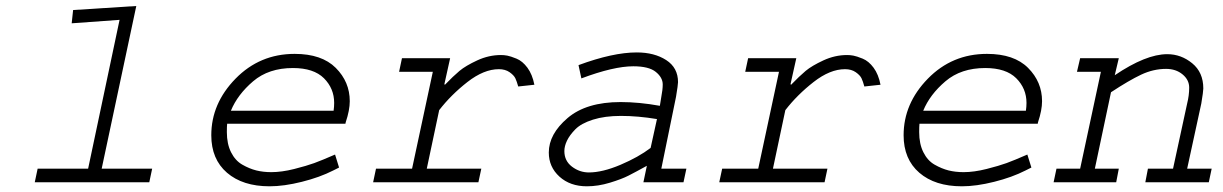

<svg xmlns="http://www.w3.org/2000/svg" viewBox="-20 -617 4142 650"><path d="M227.5 -583 441.4 -596.7 324.2 -45.9H495.1L485.4 0H97.7L107.4 -45.9H278.3L384.8 -549.8L222.7 -538.1Z M1114.3 -93.8 1127.9 -49.8Q1127.9 -49.8 1122.1 -46.9L1108.4 -40Q1062.5 -16.6 1002 -1.5Q941.4 13.7 892.6 13.7Q801.8 13.7 748.5 -32.2Q695.3 -78.1 695.3 -159.2Q695.3 -266.6 777.3 -350.6Q859.4 -434.6 977.5 -434.6Q1069.3 -434.6 1116.7 -387.2Q1164.1 -339.8 1164.1 -274.4Q1164.1 -244.1 1150.4 -203.1L1149.4 -198.2H749Q748 -189.5 748 -169.9Q748 -129.9 762.2 -101.6Q776.4 -73.2 800.3 -59.6Q824.2 -45.9 847.7 -40Q871.1 -34.2 898.4 -34.2Q933.6 -34.2 976.1 -44.9Q1018.6 -55.7 1043.9 -64.9Q1069.3 -74.2 1114.3 -93.8ZM761.7 -242.2H1109.4Q1111.3 -255.9 1111.3 -268.6Q1111.3 -317.4 1076.7 -352.1Q1042 -386.7 971.7 -386.7Q889.6 -386.7 836.9 -341.8Q784.2 -296.9 761.7 -242.2Z M1340.8 -419.9H1503.9L1484.4 -332L1486.3 -330.1Q1514.6 -359.4 1535.6 -377Q1556.6 -394.5 1595.7 -412.6Q1634.8 -430.7 1675.8 -430.7Q1686.5 -430.7 1697.3 -428.7Q1708 -426.8 1728.5 -418.5Q1749 -410.2 1765.6 -387.7Q1782.2 -365.2 1789.1 -330.1L1734.4 -324.2Q1729.5 -341.8 1724.6 -352.1Q1719.7 -362.3 1705.1 -372.6Q1690.4 -382.8 1668.9 -382.8Q1618.2 -382.8 1562.5 -339.4Q1506.8 -295.9 1466.8 -244.1L1424.8 -45.9H1609.4L1599.6 0H1243.2L1252.9 -45.9H1375L1445.3 -374H1331.1Z M2268.6 -289.1 2218.8 -45.9H2303.7L2293.9 0H2158.2L2169.9 -55.7Q2130.9 -34.2 2107.9 -22.5Q2085 -10.7 2044.9 1.5Q2004.9 13.7 1966.8 13.7Q1910.2 13.7 1874 -19Q1837.9 -51.8 1837.9 -100.6Q1837.9 -163.1 1901.4 -217.3Q1964.8 -271.5 2081.1 -271.5Q2143.6 -271.5 2213.9 -258.8L2218.8 -289.1Q2223.6 -313.5 2223.6 -331.1Q2223.6 -354.5 2200.2 -373.5Q2176.8 -392.6 2124 -392.6Q2057.6 -392.6 1948.2 -351.6L1938.5 -396.5Q2054.7 -439.5 2135.7 -439.5Q2195.3 -439.5 2235.4 -413.6Q2275.4 -387.7 2275.4 -338.9Q2275.4 -330.1 2268.6 -289.1ZM2182.6 -116.2 2204.1 -213.9Q2139.6 -224.6 2082 -224.6Q2027.3 -224.6 1987.3 -211.9Q1947.3 -199.2 1927.7 -179.2Q1908.2 -159.2 1899.4 -140.6Q1890.6 -122.1 1890.6 -105.5Q1890.6 -72.3 1916.5 -52.7Q1942.4 -33.2 1973.6 -33.2Q2019.5 -33.2 2080.6 -59.1Q2141.6 -85 2182.6 -116.2Z M2512.7 -419.9H2675.8L2656.2 -332L2658.2 -330.1Q2686.5 -359.4 2707.5 -377Q2728.5 -394.5 2767.6 -412.6Q2806.6 -430.7 2847.7 -430.7Q2858.4 -430.7 2869.1 -428.7Q2879.9 -426.8 2900.4 -418.5Q2920.9 -410.2 2937.5 -387.7Q2954.1 -365.2 2960.9 -330.1L2906.2 -324.2Q2901.4 -341.8 2896.5 -352.1Q2891.6 -362.3 2877 -372.6Q2862.3 -382.8 2840.8 -382.8Q2790 -382.8 2734.4 -339.4Q2678.7 -295.9 2638.7 -244.1L2596.7 -45.9H2781.2L2771.5 0H2415L2424.8 -45.9H2546.9L2617.2 -374H2502.9Z M3458 -93.8 3471.7 -49.8Q3471.7 -49.8 3465.8 -46.9L3452.1 -40Q3406.2 -16.6 3345.7 -1.5Q3285.2 13.7 3236.3 13.7Q3145.5 13.7 3092.3 -32.2Q3039.1 -78.1 3039.1 -159.2Q3039.1 -266.6 3121.1 -350.6Q3203.1 -434.6 3321.3 -434.6Q3413.1 -434.6 3460.4 -387.2Q3507.8 -339.8 3507.8 -274.4Q3507.8 -244.1 3494.1 -203.1L3493.2 -198.2H3092.8Q3091.8 -189.5 3091.8 -169.9Q3091.8 -129.9 3106 -101.6Q3120.1 -73.2 3144 -59.6Q3168 -45.9 3191.4 -40Q3214.8 -34.2 3242.2 -34.2Q3277.3 -34.2 3319.8 -44.9Q3362.3 -55.7 3387.7 -64.9Q3413.1 -74.2 3458 -93.8ZM3105.5 -242.2H3453.1Q3455.1 -255.9 3455.1 -268.6Q3455.1 -317.4 3420.4 -352.1Q3385.7 -386.7 3315.4 -386.7Q3233.4 -386.7 3180.7 -341.8Q3127.9 -296.9 3105.5 -242.2Z M3636.7 -419.9H3767.6L3753.9 -362.3Q3859.4 -433.6 3931.6 -433.6Q3978.5 -433.6 4016.1 -402.8Q4053.7 -372.1 4053.7 -317.4Q4053.7 -307.6 4046.9 -266.6L3999 -45.9H4082L4072.3 0H3857.4L3866.2 -45.9H3951.2L3999 -266.6Q4005.9 -293.9 4005.9 -320.3Q4005.9 -346.7 3983.4 -365.2Q3960.9 -383.8 3927.7 -383.8Q3884.8 -383.8 3843.3 -364.3Q3801.8 -344.7 3741.2 -304.7L3686.5 -45.9H3767.6L3758.8 0H3546.9L3556.6 -45.9H3636.7L3707 -374H3626Z"/></svg>

Font: Thabit-Oblique
Style: Oblique
Weight: 500
Designer: Regenerated by Nadim Shaikli
Foundry: MAK Alagha
Version: 0.01